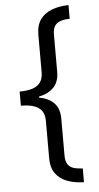

<svg xmlns="http://www.w3.org/2000/svg" viewBox="-61 -829 514 1001"><g transform="rotate(-5 195.5 -328.5)"><path d="M44 -365Q84 -365 111.5 -374Q139 -383 153 -403Q167 -423 167 -455V-651Q167 -701 189 -731.5Q211 -762 249.5 -776.5Q288 -791 337 -792V-720Q310 -720 290 -713.5Q270 -707 259 -691.5Q248 -676 248 -645V-450Q248 -400 221 -370.5Q194 -341 142 -330V-325Q194 -315 221 -286Q248 -257 248 -206V-13Q248 18 259 34Q270 50 290 56Q310 62 337 63V135Q288 134 249.5 119.5Q211 105 189 74.5Q167 44 167 -6V-201Q167 -234 153 -253.5Q139 -273 111.5 -282Q84 -291 44 -291Z"/></g></svg>

Font: korean25
Style: Book
Weight: 400
Designer: Jelle Bosma - Monotype Design Team
Foundry: Monotype Imaging Inc.
Version: Version 2.003